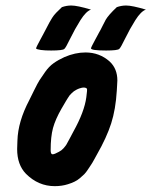

<svg xmlns="http://www.w3.org/2000/svg" viewBox="-20 -669 539 683"><path d="M499 -634.8Q481.4 -628.9 461.4 -597.2Q441.4 -565.4 425.3 -532.2Q409.2 -499 404.3 -495.1Q398.4 -489.3 357.4 -489.3Q303.7 -489.3 303.7 -497.1Q303.7 -499 308.1 -507.8Q312.5 -516.6 317.9 -526.4Q323.2 -536.1 327.6 -544.4Q332 -552.7 332 -552.7Q337.9 -562.5 344.7 -576.7Q351.6 -590.8 356 -598.6Q360.4 -606.4 370.6 -618.2Q380.9 -629.9 395.5 -643.6Q412.1 -649.4 428.7 -649.4Q450.2 -649.4 499 -634.8ZM303.7 -634.8Q286.1 -628.9 266.1 -597.2Q246.1 -565.4 230 -532.2Q213.9 -499 209 -495.1Q203.1 -489.3 162.1 -489.3Q152.3 -489.3 142.6 -489.7Q132.8 -490.2 125.5 -491.2Q118.2 -492.2 113.3 -493.7Q108.4 -495.1 108.4 -497.1Q108.4 -499 112.8 -507.8Q117.2 -516.6 122.6 -526.4Q127.9 -536.1 132.3 -544.4Q136.7 -552.7 136.7 -552.7Q141.6 -561.5 147 -572.3Q152.3 -583 156.2 -589.8Q160.2 -596.7 165.5 -605.5Q170.9 -614.3 179.7 -623.5Q188.5 -632.8 200.2 -643.6Q216.8 -649.4 233.4 -649.4Q254.9 -649.4 303.7 -634.8ZM72.3 -50.8Q41 -83 41 -138.7Q41 -144.5 41.5 -154.3Q42 -164.1 42 -168.9Q43.9 -236.3 84 -312.5Q86.9 -318.4 100.6 -346.2Q114.3 -374 120.6 -383.8Q127 -393.6 140.6 -413.1Q154.3 -432.6 170.9 -444.3Q187.5 -456.1 209 -465.8Q247.1 -482.4 284.2 -482.4Q334 -482.4 370.1 -450.2Q397.5 -424.8 397.5 -382.8Q397.5 -376 396.5 -363.8Q395.5 -351.6 395.5 -346.7Q391.6 -280.3 375.5 -230Q359.4 -179.7 324.2 -118.2Q321.3 -113.3 314.5 -100.6Q307.6 -87.9 303.7 -82.5Q299.8 -77.1 293 -66.4Q286.1 -55.7 279.8 -49.3Q273.4 -43 264.2 -35.2Q254.9 -27.3 244.6 -22.5Q234.4 -17.6 221.7 -13.7Q200.2 -6.8 174.8 -6.8Q116.2 -6.8 72.3 -50.8ZM199.2 -283.2Q176.8 -244.1 168.5 -213.4Q160.2 -182.6 160.2 -134.8Q160.2 -120.1 167 -120.1Q173.8 -120.1 189.5 -128.9Q199.2 -133.8 206.1 -141.6Q212.9 -149.4 216.3 -154.8Q219.7 -160.2 228 -176.3Q236.3 -192.4 241.2 -201.2Q280.3 -271.5 287.1 -323.2Q291 -351.6 289.1 -353.5Q282.2 -361.3 262.7 -354.5Q256.8 -352.5 251.5 -349.6Q246.1 -346.7 242.7 -344.2Q239.3 -341.8 234.4 -336.9Q229.5 -332 227.5 -329.6Q225.6 -327.1 220.7 -319.3Q215.8 -311.5 214.4 -309.1Q212.9 -306.6 207 -296.4Q201.2 -286.1 199.2 -283.2Z"/></svg>

Font: Essays1743
Style: BoldItalic
Weight: 700
Italic angle: -10°
Designer: Based on the typeface in a 1743 English translation of the essays of Montaigne.  PostScript/TrueType font designed by Jo
Version: Version 002.100